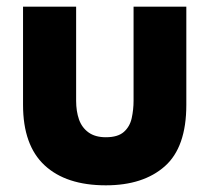

<svg xmlns="http://www.w3.org/2000/svg" viewBox="-20 -547 628 575"><path d="M297 8Q178 8 113.5 -52Q49 -112 49 -233V-527H208V-245Q208 -214 216.5 -189.5Q225 -165 245 -150.5Q265 -136 297 -136Q333 -136 351 -152Q369 -168 374.5 -193.5Q380 -219 380 -245V-527H538V-233Q538 -106 473.5 -49Q409 8 297 8Z"/></svg>

Font: Onest ExtraBold
Style: Regular
Weight: 800
Designer: Dmitri Voloshin, Andrey Kudryavtsev
Foundry: Dmitri Voloshin, Andrey Kudryavtsev
Version: Version 1.000;gftools[0.9.33]